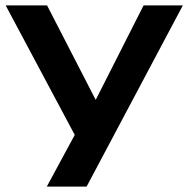

<svg xmlns="http://www.w3.org/2000/svg" viewBox="-20 -514 702 714"><path d="M154 180 280 -53V29L1 -494H155L346 -123H326L514 -494H660L302 180Z"/></svg>

Font: Nunito Sans 10pt Expanded
Style: Bold
Weight: 700
Width: 7
Designer: Vernon Adams
Foundry: Vernon Adams
Version: Version 3.101;gftools[0.9.27]